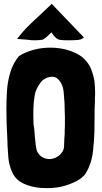

<svg xmlns="http://www.w3.org/2000/svg" viewBox="-20 -952 524 991"><path d="M331 -744Q304 -744 292 -746Q280 -747 271 -754.5Q262 -762 255 -771.5Q248 -781 245 -785Q242 -782 228 -768Q214 -754 200 -747Q180 -744 159 -744Q139 -744 121 -747L68 -751Q93 -784 120 -811.5Q147 -839 191 -879L247 -932L413 -759Q402 -748 383.5 -746Q365 -744 331 -744ZM471 -467 470 -449V-431Q468 -398 468 -334Q468 -263 465 -226L462 -193Q457 -112 421 -55Q406 -34 376 -18Q346 -2 310 8Q273 19 223 19Q200 19 191 18Q142 14 103.5 -3.5Q65 -21 47 -55Q23 -100 21 -168L19 -200Q18 -208 18 -233Q13 -315 13 -390Q13 -436 16 -482Q19 -532 33.5 -579.5Q48 -627 78 -663L100 -675Q164 -706 240 -706Q288 -706 330.5 -693.5Q373 -681 405 -657Q440 -625 451 -594Q463 -562 468 -530Q471 -499 471 -467ZM313 -421 309 -473Q307 -501 295.5 -522.5Q284 -544 266 -553Q258 -556 250 -556Q226 -556 203 -540Q191 -530 179.5 -511.5Q168 -493 162 -474Q152 -430 152 -362Q152 -328 153 -311V-312Q157 -292 159 -259L160 -245Q164 -195 171 -171V-172Q180 -152 197.5 -141.5Q215 -131 235 -131Q251 -131 267.5 -138.5Q284 -146 296 -160Q306 -173 308.5 -182Q311 -191 311 -210Q311 -227 312 -235L313 -248L314 -267V-281L315 -300V-348L313 -416Z"/></svg>

Font: Londrina Solid Black
Style: Regular
Weight: 900
Designer: Marcelo Magalhaes
Foundry: Marcelo Magalhães
Version: Version 1.002